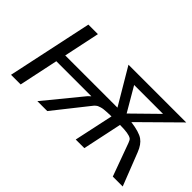

<svg xmlns="http://www.w3.org/2000/svg" viewBox="-81 -1087 1479 1479"><g transform="rotate(45 658.5 -347.5)"><path d="M80.1 0 228 -694.8H332L270 -400.9H838.9L665 -694.8H1293.9L993.2 -397.9Q1089.4 -384.8 1128.7 -357.4Q1168 -330.1 1191.9 -268.1L1296.9 0H1189L1090.8 -269Q1082 -293.9 1071.8 -300.8Q1043.9 -320.8 946.8 -320.8L878.9 0H785.2L854 -320.8Q829.1 -320.8 808.1 -319.3Q787.1 -317.9 772.5 -316.4Q757.8 -314.9 744.9 -310.5Q731.9 -306.2 725.6 -303.5Q719.2 -300.8 711.7 -294.4Q704.1 -288.1 702.1 -286.1Q700.2 -284.2 693.6 -275.6Q687 -267.1 686 -266.1L475.1 0H367.2L612.8 -299.8L634.8 -320.8H252.9L185.1 0ZM806.2 -615.2 920.9 -418.9 1121.1 -615.2Z"/></g></svg>

Font: CMU Bright
Style: SemiBoldOblique
Weight: 600
Italic angle: -12°
Version: Version 0.7.0